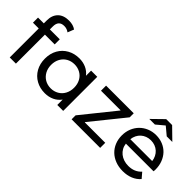

<svg xmlns="http://www.w3.org/2000/svg" viewBox="20 -1427 2111 2111"><g transform="rotate(45 1076.0 -371.0)"><path d="M199 -576V-530H353V-451H201V0H105V-451H15V-530H105V-577Q105 -656 150.5 -702Q196 -748 280 -748Q346 -748 388 -717L359 -644Q327 -669 285 -669Q199 -669 199 -576Z M936 -530V0H844V-84Q812 -40 763 -17Q714 6 655 6Q578 6 517 -28Q456 -62 421.5 -123.5Q387 -185 387 -265Q387 -345 421.5 -406Q456 -467 517 -501Q578 -535 655 -535Q712 -535 760 -513.5Q808 -492 840 -450V-530ZM841 -265Q841 -320 818 -362.5Q795 -405 754 -428Q713 -451 663 -451Q612 -451 571.5 -428Q531 -405 507.5 -362.5Q484 -320 484 -265Q484 -210 507.5 -167.5Q531 -125 571.5 -101.5Q612 -78 663 -78Q713 -78 754 -101.5Q795 -125 818 -167.5Q841 -210 841 -265Z M1511 -79V0H1067V-62L1377 -447V-451H1073V-530H1503V-467L1193 -83V-79Z M2108 -233H1678Q1682 -198 1698 -169.5Q1714 -141 1739.5 -120.5Q1765 -100 1798 -89Q1831 -78 1870 -78Q1965 -78 2023 -142L2076 -80Q2040 -38 1986.5 -16Q1933 6 1867 6Q1803 6 1750.5 -14Q1698 -34 1660.5 -70Q1623 -106 1602.5 -156Q1582 -206 1582 -265Q1582 -323 1602 -372.5Q1622 -422 1657.5 -458Q1693 -494 1742 -514.5Q1791 -535 1848 -535Q1905 -535 1953.5 -515Q2002 -495 2036.5 -459Q2071 -423 2090.5 -372.5Q2110 -322 2110 -262Q2110 -257 2109.5 -249.5Q2109 -242 2108 -233ZM1678 -302H2018Q2014 -335 2000 -363Q1986 -391 1963.5 -411.5Q1941 -432 1911.5 -443Q1882 -454 1848 -454Q1813 -454 1784 -443Q1755 -432 1732.5 -412Q1710 -392 1696 -364Q1682 -336 1678 -302ZM1939 -607 1847 -684 1755 -607H1668L1801 -737H1893L2026 -607Z"/></g></svg>

Font: CMG Sans Medium
Style: Regular
Weight: 500
Designer: Julieta Ulanovsky
Foundry: Julieta Ulanovsky
Version: Version 7.200